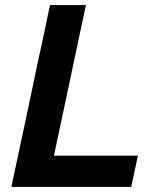

<svg xmlns="http://www.w3.org/2000/svg" viewBox="-20 -733 618 753"><path d="M24.5 0Q37 -58 48.5 -112Q60 -166 74.5 -233.5L125 -473.5Q140 -542.5 152 -598.5Q163.5 -654 176 -713H317Q304 -653 292.2 -597.5Q280.5 -542 266 -473L220 -256Q212 -219 205 -186.2Q198 -153.5 191.5 -122.5H521L494.5 0Z"/></svg>

Font: Heraclito SemiBold
Style: Italic
Weight: 600
Italic angle: -12°
Designer: Kostas Bartsokas (font) & Cristiano Sobral (main changes)
Foundry: Kostas Bartsokas (font) & Cristiano Sobral (main changes)
Version: Version 1.00;July 8, 2020;FontCreator 13.0.0.2655 64-bit